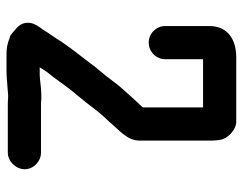

<svg xmlns="http://www.w3.org/2000/svg" viewBox="-98 -630 746 590"><g transform="rotate(90 275.0 -335.0)"><path d="M162 -470V-586H310V-401C307 -397 304 -394 301 -391C287 -377 275 -362 260 -346C243 -328 230 -310 215 -290L197 -268C189 -259 181 -249 174 -239C152 -210 127 -179 107 -149C97 -132 81 -111 71 -94C62 -82 51 -67 50 -51C49 -29 60 -18 72 -8C80 -2 88 8 96 8C112 15 128 18 145 18H201C212 18 223 17 234 16L261 14C267 13 273 13 280 13C289 14 298 14 305 14H449C476 14 500 -11 500 -38C500 -65 476 -88 449 -88H305C298 -88 291 -88 284 -89C273 -89 263 -89 252 -88L224 -85C216 -84 208 -84 201 -84H187C194 -95 195 -98 205 -111C224 -134 237 -155 256 -179L274 -201C281 -210 289 -219 296 -228L316 -254C328 -270 345 -288 358 -302C377 -326 412 -352 412 -390V-614C412 -622 411 -630 410 -637C407 -661 380 -688 353 -688H157C100 -688 60 -661 60 -605V-470C60 -442 83 -419 111 -419C139 -419 162 -442 162 -470Z"/></g></svg>

Font: Electronic
Style: UltBlk
Weight: 500
Version: Version 1.011